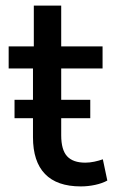

<svg xmlns="http://www.w3.org/2000/svg" viewBox="-20 -658 412 687"><path d="M269 9Q184 9 141 -35.5Q98 -80 98 -167V-413H11V-492H101V-638H199V-492H347V-413H199V-174Q199 -122 220 -99Q241 -76 285 -76Q301 -76 317.5 -79.5Q334 -83 348 -88L364 -12Q346 -2 320.5 3.5Q295 9 269 9ZM32 -235V-301H303V-235Z"/></svg>

Font: Nunito Sans 10pt SemiCondensed SemiBold
Style: Regular
Weight: 600
Width: 4
Designer: Vernon Adams
Foundry: Vernon Adams
Version: Version 3.101;gftools[0.9.27]